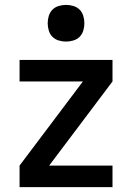

<svg xmlns="http://www.w3.org/2000/svg" viewBox="-20 -765 540 785"><path d="M60 0V-88L319 -432H60V-520H440V-432L181 -88H440V0ZM250 -595Q235 -595 220 -599.5Q205 -604 194.5 -614.5Q184 -625 179.5 -640Q175 -655 175 -670Q175 -685 179.5 -700Q184 -715 194.5 -725.5Q205 -736 220 -740.5Q235 -745 250 -745Q265 -745 280 -740.5Q295 -736 305.5 -725.5Q316 -715 320.5 -700Q325 -685 325 -670Q325 -655 320.5 -640Q316 -625 305.5 -614.5Q295 -604 280 -599.5Q265 -595 250 -595Z"/></svg>

Font: Zed Mono Semibold
Style: Regular
Weight: 600
Monospace: yes
Designer: Belleve Invis
Foundry: Belleve Invis
Version: Version 1.0.0; ttfautohint (v1.8.4)